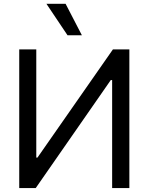

<svg xmlns="http://www.w3.org/2000/svg" viewBox="-20 -959 758 979"><path d="M165 -707V-155.3H170.9L555.7 -707H639.6V0H551.8V-550.8H544.9L162.1 0H78.1V-707ZM216.8 -939.5H314.5L397.5 -779.3H324.2Z"/></svg>

Font: Pretendard JP Variable
Style: Regular
Weight: 400
Designer: Base glyphs from Inter by Rasmus Andersson; Hangul glyphs from Noto Sans CJK(Source Han Sans) by Jang Soo-young and Kang
Foundry: Kil Hyung-jin
Version: Version 1.307;Glyphs 3.2 (3192)